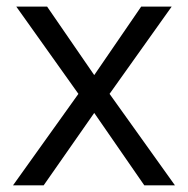

<svg xmlns="http://www.w3.org/2000/svg" viewBox="-20 -555 564 575"><path d="M214.8 -273.9 28.8 -535.2H121.1L262.2 -330.1L402.8 -535.2H494.1L308.1 -273.9L503.9 0H412.1L262.2 -216.8L110.8 0H19Z"/></svg>

Font: f0_46866 
Style: Regular
Weight: 400
Foundry: Ascender Corporation
Version: Version 1.10